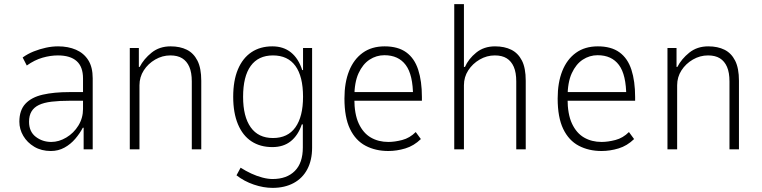

<svg xmlns="http://www.w3.org/2000/svg" viewBox="-20 -725 3697 932"><path d="M227 8Q181 8 146.5 -12.5Q112 -33 93 -65.5Q74 -98 74 -134Q74 -190 103.5 -221.5Q133 -253 187.5 -265.5Q242 -278 318 -278H393V-236H320Q269 -236 231 -231.5Q193 -227 169 -215.5Q145 -204 133 -184Q121 -164 121 -134Q121 -86 153.5 -61Q186 -36 229 -36Q266 -36 302 -57.5Q338 -79 360.5 -115.5Q383 -152 383 -196V-344Q383 -401 352 -428.5Q321 -456 261 -456Q225 -456 186.5 -445Q148 -434 110 -407L90 -446Q115 -464 144 -475.5Q173 -487 203 -493.5Q233 -500 262 -500Q311 -500 349 -483.5Q387 -467 408.5 -433Q430 -399 430 -345V0H386V-105H382Q368 -78 345.5 -51.5Q323 -25 293 -8.5Q263 8 227 8Z M610 0V-492H654V-400H658Q678 -439 716 -469.5Q754 -500 808 -500Q854 -500 887 -483.5Q920 -467 938.5 -430.5Q957 -394 957 -333V0H911V-330Q911 -373 899 -400.5Q887 -428 864.5 -442Q842 -456 807 -456Q768 -456 733.5 -436Q699 -416 678 -383.5Q657 -351 657 -311V0Z M1303 187Q1259 187 1212 171Q1165 155 1128 126L1148 89Q1173 105 1200 117.5Q1227 130 1254 137Q1281 144 1303 144Q1372 144 1411 105Q1450 66 1450 -9V-121H1445Q1427 -68 1391.5 -39.5Q1356 -11 1302 -11Q1243 -11 1200.5 -39Q1158 -67 1135 -122Q1112 -177 1112 -255Q1112 -334 1135 -388.5Q1158 -443 1200.5 -471.5Q1243 -500 1302 -500Q1356 -500 1392.5 -470.5Q1429 -441 1447 -385H1451V-492H1495V-8Q1495 52 1472 96Q1449 140 1405.5 163.5Q1362 187 1303 187ZM1305 -55Q1377 -55 1414 -107Q1451 -159 1451 -255Q1451 -354 1414 -405Q1377 -456 1305 -456Q1234 -456 1197 -405Q1160 -354 1160 -255Q1160 -159 1197 -107Q1234 -55 1305 -55Z M1865 8Q1803 8 1754.5 -17.5Q1706 -43 1679 -99Q1652 -155 1652 -247Q1652 -324 1674.5 -380.5Q1697 -437 1740.5 -468.5Q1784 -500 1847 -500Q1912 -500 1952 -471Q1992 -442 2010 -386.5Q2028 -331 2028 -254V-236H1684V-278H2005L1985 -256Q1985 -362 1949.5 -409.5Q1914 -457 1846 -457Q1807 -457 1774 -435.5Q1741 -414 1720.5 -369.5Q1700 -325 1700 -253V-246Q1700 -171 1721.5 -125Q1743 -79 1780 -57.5Q1817 -36 1865 -36Q1896 -36 1932.5 -45.5Q1969 -55 1998 -84L2023 -50Q1989 -17 1947.5 -4.5Q1906 8 1865 8Z M2185 0V-705H2232V-400H2237Q2254 -439 2291.5 -469.5Q2329 -500 2383 -500Q2429 -500 2462 -483.5Q2495 -467 2513.5 -431Q2532 -395 2532 -333V0H2486V-330Q2486 -373 2474 -400.5Q2462 -428 2439.5 -442Q2417 -456 2382 -456Q2343 -456 2308.5 -436Q2274 -416 2253 -383.5Q2232 -351 2232 -311V0Z M2900 8Q2838 8 2789.5 -17.5Q2741 -43 2714 -99Q2687 -155 2687 -247Q2687 -324 2709.5 -380.5Q2732 -437 2775.5 -468.5Q2819 -500 2882 -500Q2947 -500 2987 -471Q3027 -442 3045 -386.5Q3063 -331 3063 -254V-236H2719V-278H3040L3020 -256Q3020 -362 2984.5 -409.5Q2949 -457 2881 -457Q2842 -457 2809 -435.5Q2776 -414 2755.5 -369.5Q2735 -325 2735 -253V-246Q2735 -171 2756.5 -125Q2778 -79 2815 -57.5Q2852 -36 2900 -36Q2931 -36 2967.5 -45.5Q3004 -55 3033 -84L3058 -50Q3024 -17 2982.5 -4.5Q2941 8 2900 8Z M3220 0V-492H3264V-400H3268Q3288 -439 3326 -469.5Q3364 -500 3418 -500Q3464 -500 3497 -483.5Q3530 -467 3548.5 -430.5Q3567 -394 3567 -333V0H3521V-330Q3521 -373 3509 -400.5Q3497 -428 3474.5 -442Q3452 -456 3417 -456Q3378 -456 3343.5 -436Q3309 -416 3288 -383.5Q3267 -351 3267 -311V0Z"/></svg>

Font: Nunito Sans 7pt Condensed ExtraLight
Style: Regular
Weight: 250
Width: 3
Designer: Vernon Adams
Foundry: Vernon Adams
Version: Version 3.101;gftools[0.9.27]